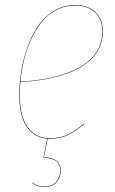

<svg xmlns="http://www.w3.org/2000/svg" viewBox="-20 -547 462 769"><path d="M392.1 -421.9Q392.1 -381.8 374.5 -348.9Q356.9 -315.9 326.9 -293.5Q296.9 -271 254.4 -254.9Q211.9 -238.8 164.3 -230.2Q116.7 -221.7 61.5 -218.3Q59.1 -187.5 59.1 -165Q59.1 -81.5 91.1 -37.4Q123 6.8 181.2 6.8Q219.2 6.8 250 -7.3Q280.8 -21.5 315.9 -51.8L316.9 -49.8Q281.2 -19.5 250.2 -5.4Q219.2 8.8 181.2 8.8H170.9L155.8 83Q189.5 84 206.3 96.7Q223.1 109.4 223.1 137.2Q223.1 163.6 206.3 182.9Q189.5 202.1 158.2 202.1Q128.9 202.1 108.9 186L110.8 185.1Q130.4 200.2 158.2 200.2Q188.5 200.2 204.8 181.4Q221.2 162.6 221.2 137.2Q221.2 109.9 204.8 97.9Q188.5 85.9 153.8 85L168.9 8.3Q115.7 3.9 86.4 -40.5Q57.1 -85 57.1 -165Q57.1 -210.4 64.5 -258.1Q71.8 -305.7 88.9 -354.5Q106 -403.3 131.1 -441.2Q156.2 -479 195.3 -502.9Q234.4 -526.9 282.2 -526.9Q331.1 -526.9 361.6 -499Q392.1 -471.2 392.1 -421.9ZM282.2 -524.9Q240.2 -524.9 204.8 -506.3Q169.4 -487.8 145.5 -457.5Q121.6 -427.2 103.5 -386.7Q85.4 -346.2 75.7 -304.9Q65.9 -263.7 61.5 -220.2Q117.2 -223.1 164.8 -231.9Q212.4 -240.7 254.6 -256.8Q296.9 -272.9 326.4 -295.4Q356 -317.9 373 -350.1Q390.1 -382.3 390.1 -421.9Q390.1 -470.7 360.1 -497.8Q330.1 -524.9 282.2 -524.9Z"/></svg>

Font: Fira Sans Compressed Two
Style: Italic
Weight: 100
Width: 3
Italic angle: -8°
Designer: Carrois Corporate & Edenspiekermann AG
Foundry: Carrois Corporate GbR & Edenspiekermann AG
Version: Version 4.203;PS 004.203;hotconv 1.0.88;makeotf.lib2.5.64775